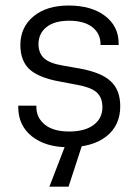

<svg xmlns="http://www.w3.org/2000/svg" viewBox="-20 -534 502 704"><path d="M96.7 -34.2Q46.9 -74.2 46.9 -141.6V-146.5H113.3V-142.6Q113.3 -101.6 145.5 -76.2Q176.8 -51.8 233.4 -51.8Q290 -51.8 322.3 -75.2Q355.5 -99.6 355.5 -140.6Q355.5 -178.7 332 -197.3Q310.5 -214.8 259.8 -223.6L197.3 -235.4Q123 -249 88.9 -279.3Q54.7 -310.5 54.7 -369.1Q54.7 -434.6 103.5 -474.6Q151.4 -513.7 231.4 -513.7Q315.4 -513.7 365.2 -475.6Q415 -437.5 415 -375V-369.1H348.6V-372.1Q348.6 -411.1 318.4 -434.6Q288.1 -458 233.4 -458Q179.7 -458 150.4 -434.6Q121.1 -411.1 121.1 -372.1Q121.1 -339.8 141.6 -320.3Q162.1 -301.8 209 -293.9L275.4 -282.2Q352.5 -267.6 385.7 -236.3Q420.9 -204.1 420.9 -144.5Q420.9 -73.2 369.1 -33.2Q318.4 5.9 230.5 5.9Q147.5 5.9 96.7 -34.2ZM223.6 -11.7H284.2L231.4 150.4H161.1Z"/></svg>

Font: DINish
Style: Regular
Weight: 400
Designer: Bert Driehuis
Foundry: Playbeing
Version: Version 3.008; git-95204e4c-release